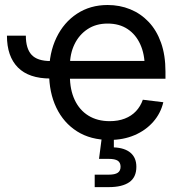

<svg xmlns="http://www.w3.org/2000/svg" viewBox="-20 -559 735 783"><path d="M186 -238.8Q97.7 -238.8 53 -283.9Q8.3 -329.1 8.3 -413.6H85.4Q85.4 -360.8 108.9 -335.4Q132.3 -310.1 186 -310.1ZM426.8 11.7Q349.6 11.7 294.4 -23.2Q239.3 -58.1 209.7 -119.9Q180.2 -181.6 180.2 -262.2Q180.2 -343.3 210.2 -405.5Q240.2 -467.8 294.2 -503.2Q348.1 -538.6 418.9 -538.6Q468.3 -538.6 511 -521.2Q553.7 -503.9 586.2 -469.7Q618.7 -435.5 636.7 -384.8Q654.8 -334 654.8 -267.1V-237.8H231V-310.5H608.4L570.3 -284.7Q570.3 -337.9 552.2 -377.9Q534.2 -418 500.5 -440.4Q466.8 -462.9 418.9 -462.9Q371.6 -462.9 337.2 -440.2Q302.7 -417.5 283.9 -378.7Q265.1 -339.8 265.1 -291V-249.5Q265.1 -192.9 284.7 -151.4Q304.2 -109.9 340.6 -87.4Q377 -64.9 427.2 -64.9Q461.9 -64.9 489 -75.4Q516.1 -85.9 534.7 -105.7Q553.2 -125.5 562.5 -152.3L646 -142.1Q635.3 -96.7 604.7 -62Q574.2 -27.3 528.6 -7.8Q482.9 11.7 426.8 11.7ZM366.2 204.1V153.3H423.3Q448.7 153.3 460.2 145.5Q471.7 137.7 471.7 121.1Q471.7 104 460.2 96.4Q448.7 88.9 423.3 88.9H383.8L398.4 -23.4H444.3V0V42Q488.8 43.9 512.5 64.2Q536.1 84.5 536.1 121.1Q536.1 164.1 507.1 184.1Q478 204.1 423.8 204.1Z"/></svg>

Font: Inter 24pt
Style: Regular
Weight: 400
Designer: Rasmus Andersson
Foundry: rsms
Version: Version 4.001;git-66647c0bb